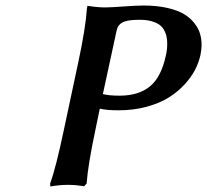

<svg xmlns="http://www.w3.org/2000/svg" viewBox="-20 -672 753 698"><path d="M403.8 -560.1 354 -330.1Q375 -324.2 415 -324.2Q482.9 -324.2 524.4 -357.4Q565.9 -390.6 583 -470.2Q587.9 -490.2 587.9 -513.2Q587.9 -534.7 582 -550.5Q576.2 -566.4 566.9 -575.7Q557.6 -585 543.7 -590.6Q529.8 -596.2 516.6 -598.1Q503.4 -600.1 486.8 -600.1Q443.4 -600.1 425.5 -590.6Q407.7 -581.1 403.8 -560.1ZM264.2 -443.8Q291 -568.4 295.9 -640.1Q295.9 -640.6 296.9 -645.5Q297.9 -650.4 297.9 -650.9Q334 -645 362.8 -645Q380.4 -645 436 -648.9Q476.6 -651.9 502 -651.9Q550.3 -651.9 587.9 -643.3Q625.5 -634.8 648.7 -620.8Q671.9 -606.9 686.8 -587.6Q701.7 -568.4 707.3 -549.1Q712.9 -529.8 712.9 -507.8Q712.9 -495.6 709 -473.1Q703.1 -445.8 689.5 -418.9Q675.8 -392.1 650.9 -365Q626 -337.9 593.3 -317.4Q560.5 -296.9 513.2 -283.9Q465.8 -271 411.1 -271Q368.2 -271 342.8 -276.9Q339.8 -262.7 334.2 -235.6Q328.6 -208.5 327.1 -201.2Q299.8 -72.8 294.9 -4.9L286.1 4.9Q252.9 0 228 0Q197.3 0 163.1 5.9L162.1 -3.9Q183.6 -63.5 212.9 -203.1Q214.8 -211.4 264.2 -443.8Z"/></svg>

Font: Linear Smooth
Style: Bold Italic
Weight: 700
Designer: Philipp H. Poll, Flanker
Foundry: Philipp H. Poll, reworked by Flanker
Version: Version 1.061 | FøM Fix